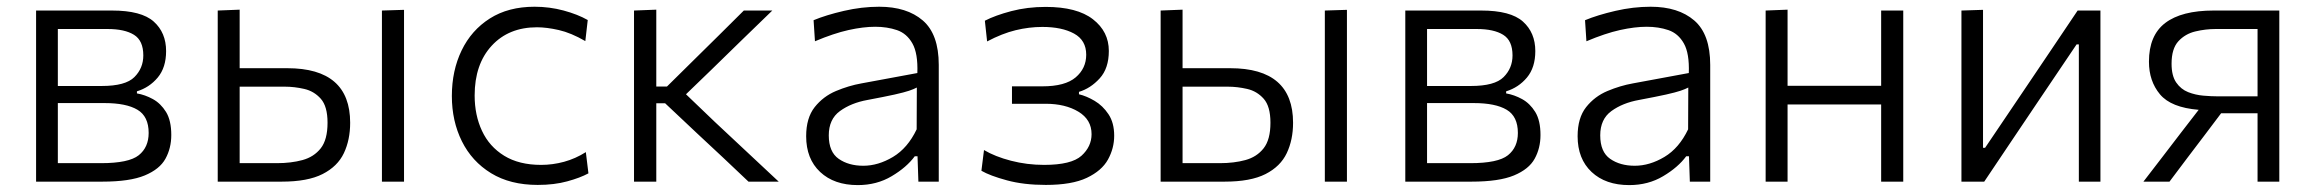

<svg xmlns="http://www.w3.org/2000/svg" viewBox="-20 -526 6705 556"><path d="M84.5 0V-495.5H304Q389.5 -495.5 425.2 -463.5Q461 -431.5 461 -378Q461 -330.5 436.8 -301.5Q412.5 -272.5 376.5 -261.5V-255.5Q400 -251.5 422.8 -239Q445.5 -226.5 460.8 -201.8Q476 -177 476 -135Q476 -97 459.2 -66.5Q442.5 -36 399.2 -18Q356 0 276.5 0ZM291.5 -442H147.5V-277H274.5Q343.5 -277 369.2 -302.8Q395 -328.5 395 -365.5Q395 -408.5 368 -425.2Q341 -442 291.5 -442ZM147.5 -53.5H272.5Q353 -53.5 381.8 -76.5Q410.5 -99.5 410.5 -141Q410.5 -189 378 -208.2Q345.5 -227.5 283 -227.5H147.5Z M610.5 0V-495.5L674 -498V-328.5H812Q994 -328.5 994 -170.5Q994 -121 975.8 -82.5Q957.5 -44 914.2 -22Q871 0 796 0ZM674 -53.5H782Q823 -53.5 856 -62.5Q889 -71.5 908.8 -96.5Q928.5 -121.5 928.5 -170.5Q928.5 -218 909 -240Q889.5 -262 861 -268.5Q832.5 -275 805.5 -275H674ZM1086 0V-495.5L1150 -497.5V0Z M1537 9.5Q1457.5 9.5 1402 -24.5Q1346.5 -58.5 1317.5 -117Q1288.5 -175.5 1288.5 -248Q1288.5 -321.5 1316.8 -380Q1345 -438.5 1398.5 -472.5Q1452 -506.5 1528 -506.5Q1571.5 -506.5 1612.2 -495.5Q1653 -484.5 1682 -468L1675 -407Q1633.5 -431 1598.2 -439Q1563 -447 1535 -447Q1453 -447 1403.8 -393.5Q1354.5 -340 1354.5 -249.5Q1354.5 -192.5 1375.8 -147Q1397 -101.5 1440 -75Q1483 -48.5 1547 -48.5Q1580.5 -48.5 1613.5 -57.5Q1646.5 -66.5 1676.5 -85.5L1684 -24Q1660 -11 1622.5 -0.8Q1585 9.5 1537 9.5Z M1816 0V-495.5L1880.5 -498V-275.5H1911.5L1989.5 -352.5Q2025.5 -388 2062 -424Q2098 -460 2134 -495.5H2216.5Q2171.5 -452 2127 -408.8Q2082.5 -365.5 2038.5 -322.5L1966.5 -253L2050 -173Q2096 -130 2142.5 -86.5Q2189 -43 2235 0H2147.5Q2110.5 -35 2073.5 -70Q2036 -104.5 1999.5 -139L1906 -227H1880.5V0Z M2464 10Q2395.5 10 2355 -28Q2314.5 -66 2314.5 -131.5Q2314.5 -184.5 2339.2 -215.8Q2364 -247 2401 -262.5Q2438 -278 2474.5 -284.5L2636.5 -314.5Q2638.5 -371.5 2622.2 -400.2Q2606 -429 2577.5 -438.8Q2549 -448.5 2514.5 -448.5Q2480 -448.5 2437.2 -439Q2394.5 -429.5 2340 -406.5L2336 -467.5Q2372 -482.5 2423.8 -494.5Q2475.5 -506.5 2526 -506.5Q2606 -506.5 2652.2 -466.8Q2698.5 -427 2698.5 -338V0H2639.5L2637 -73.5H2629Q2605.5 -41.5 2562.2 -15.8Q2519 10 2464 10ZM2480 -46Q2523 -46 2565.8 -71.5Q2608.5 -97 2634.5 -151.5L2635 -272.5Q2626.5 -268 2612.5 -263.2Q2598.5 -258.5 2570.5 -252.2Q2542.5 -246 2492 -236.5Q2445 -228 2412.5 -204.5Q2380 -181 2380 -134Q2380 -86 2408.8 -66Q2437.5 -46 2480 -46Z M3008.5 9.5Q2944.5 9.5 2895.8 -3.8Q2847 -17 2822 -31.5L2829.5 -91.5Q2861.5 -72.5 2907.8 -60.5Q2954 -48.5 3003.5 -48.5Q3082.5 -48.5 3111.8 -75Q3141 -101.5 3141 -137.5Q3141 -179.5 3103 -202.5Q3065 -225.5 3008 -225.5H2910.5V-276H2998.5Q3064.5 -276 3095 -302Q3125.5 -328 3125.5 -367.5Q3125.5 -409.5 3090.2 -428.8Q3055 -448 2998.5 -448Q2960 -448 2921 -438.5Q2882 -429 2838.5 -406L2832 -466Q2862 -481.5 2908.5 -493.8Q2955 -506 3008 -506Q3099 -506 3145 -470.2Q3191 -434.5 3191 -378.5Q3191 -328 3164.5 -299Q3138 -270 3104.5 -260V-253Q3126 -248 3149.8 -234Q3173.5 -220 3190 -195.2Q3206.5 -170.5 3206.5 -133Q3206.5 -96.5 3188.5 -64Q3170.5 -31.5 3127.2 -11Q3084 9.5 3008.5 9.5Z M3341 0V-495.5L3404.5 -498V-328.5H3542.5Q3724.5 -328.5 3724.5 -170.5Q3724.5 -121 3706.2 -82.5Q3688 -44 3644.8 -22Q3601.5 0 3526.5 0ZM3404.5 -53.5H3512.5Q3553.5 -53.5 3586.5 -62.5Q3619.5 -71.5 3639.2 -96.5Q3659 -121.5 3659 -170.5Q3659 -218 3639.5 -240Q3620 -262 3591.5 -268.5Q3563 -275 3536 -275H3404.5ZM3816.5 0V-495.5L3880.5 -497.5V0Z M4049.5 0V-495.5H4269Q4354.5 -495.5 4390.2 -463.5Q4426 -431.5 4426 -378Q4426 -330.5 4401.8 -301.5Q4377.5 -272.5 4341.5 -261.5V-255.5Q4365 -251.5 4387.8 -239Q4410.5 -226.5 4425.8 -201.8Q4441 -177 4441 -135Q4441 -97 4424.2 -66.5Q4407.5 -36 4364.2 -18Q4321 0 4241.5 0ZM4256.5 -442H4112.5V-277H4239.5Q4308.5 -277 4334.2 -302.8Q4360 -328.5 4360 -365.5Q4360 -408.5 4333 -425.2Q4306 -442 4256.5 -442ZM4112.5 -53.5H4237.5Q4318 -53.5 4346.8 -76.5Q4375.5 -99.5 4375.5 -141Q4375.5 -189 4343 -208.2Q4310.5 -227.5 4248 -227.5H4112.5Z M4698 10Q4629.5 10 4589 -28Q4548.5 -66 4548.5 -131.5Q4548.5 -184.5 4573.2 -215.8Q4598 -247 4635 -262.5Q4672 -278 4708.5 -284.5L4870.5 -314.5Q4872.5 -371.5 4856.2 -400.2Q4840 -429 4811.5 -438.8Q4783 -448.5 4748.5 -448.5Q4714 -448.5 4671.2 -439Q4628.5 -429.5 4574 -406.5L4570 -467.5Q4606 -482.5 4657.8 -494.5Q4709.5 -506.5 4760 -506.5Q4840 -506.5 4886.2 -466.8Q4932.5 -427 4932.5 -338V0H4873.5L4871 -73.5H4863Q4839.5 -41.5 4796.2 -15.8Q4753 10 4698 10ZM4714 -46Q4757 -46 4799.8 -71.5Q4842.5 -97 4868.5 -151.5L4869 -272.5Q4860.5 -268 4846.5 -263.2Q4832.5 -258.5 4804.5 -252.2Q4776.5 -246 4726 -236.5Q4679 -228 4646.5 -204.5Q4614 -181 4614 -134Q4614 -86 4642.8 -66Q4671.5 -46 4714 -46Z M5093 0V-495.5L5156.5 -498V-277.5H5427.5V-495.5H5491.5V0H5427.5V-223.5H5156.5V0Z M5660 0V-495.5L5722.5 -497.5V-98H5728.5L5846 -272Q5883.5 -327.5 5921.5 -384Q5959.5 -440.5 5996.5 -495.5H6062.5V0H6000V-397.5H5993.5L5877.5 -225.5Q5839.5 -168.5 5801.5 -112.5Q5763.5 -56 5726 0Z M6187 0Q6214.5 -35.5 6242 -71.5Q6269.5 -107.5 6296 -142L6347 -208Q6267 -214.5 6235 -252.8Q6203 -291 6203 -347.5Q6203 -423.5 6250.2 -459.5Q6297.5 -495.5 6390.5 -495.5H6580.5V0H6517.5V-198H6412L6366 -137Q6340 -103 6314 -68.5Q6288 -34 6262.5 0ZM6402.5 -247H6517.5V-442H6396Q6367 -442 6337.5 -435Q6308 -428 6288.2 -406.5Q6268.5 -385 6268.5 -341.5Q6268.5 -306.5 6282 -287Q6295.5 -267.5 6316.5 -259.2Q6337.5 -251 6360.5 -249Q6383.5 -247 6402.5 -247Z"/></svg>

Font: Heraclito Light
Style: Regular
Weight: 300
Designer: Kostas Bartsokas (font) & Cristiano Sobral (main changes)
Foundry: Kostas Bartsokas (font) & Cristiano Sobral (main changes)
Version: Version 1.00;July 8, 2020;FontCreator 13.0.0.2655 64-bit